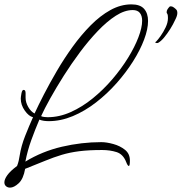

<svg xmlns="http://www.w3.org/2000/svg" viewBox="-68 -741 831 878"><path d="M-22 117Q-33 117 -40.5 110.5Q-48 104 -48 93Q-48 79 -34.5 60Q-21 41 10 18Q15 5 17.5 -6Q20 -17 22 -30Q29 -74 47 -119.5Q65 -165 83 -205Q64 -209 45.5 -235Q27 -261 27 -290Q27 -297 30 -313.5Q33 -330 40 -330Q49 -330 49 -315Q49 -300 49 -294Q49 -273 61 -252Q73 -231 90 -222Q107 -259 133 -309.5Q159 -360 192 -416.5Q225 -473 264 -527Q303 -581 346.5 -625Q390 -669 437 -695Q484 -721 533 -721Q573 -721 591 -700.5Q609 -680 609 -645Q609 -608 591 -560Q573 -512 540.5 -460.5Q508 -409 465 -360.5Q422 -312 371 -272.5Q320 -233 265 -210Q210 -187 155 -187Q144 -187 133 -188.5Q122 -190 112 -194Q92 -147 75 -100Q58 -53 48 -2Q125 -49 215 -70Q305 -91 395 -91Q419 -91 450 -82.5Q481 -74 503.5 -56Q526 -38 526 -7Q526 18 521 18Q516 18 509 0Q495 -36 465 -45.5Q435 -55 399 -55Q338 -55 294.5 -49.5Q251 -44 214.5 -33Q178 -22 139 -6Q100 10 47 31Q39 77 17.5 97Q-4 117 -22 117ZM150 -205Q203 -205 255.5 -228.5Q308 -252 356.5 -291.5Q405 -331 446 -379Q487 -427 517.5 -476.5Q548 -526 565 -570.5Q582 -615 582 -646Q582 -669 571.5 -682Q561 -695 539 -695Q502 -695 461.5 -669Q421 -643 379 -599Q337 -555 297.5 -502Q258 -449 223.5 -394.5Q189 -340 162 -291.5Q135 -243 120 -210Q125 -207 135 -206Q145 -205 150 -205ZM655 -545Q650 -543 644.5 -545Q639 -547 646 -551Q654 -559 666.5 -576.5Q679 -594 689.5 -616Q700 -638 700 -658Q700 -664 699.5 -669Q699 -674 697 -678Q694 -681 694 -685Q694 -692 698 -698.5Q702 -705 708 -711Q709 -712 714 -712Q720 -712 727.5 -706.5Q735 -701 740 -695Q743 -689 743 -682Q743 -669 733 -650Q724 -630 710.5 -608.5Q697 -587 682.5 -569.5Q668 -552 655 -545Z"/></svg>

Font: Inspiration
Style: Regular
Weight: 400
Designer: Robert E. Leuschke
Foundry: Robert E. Leuschke
Version: Version 2.010; ttfautohint (v1.8.3)